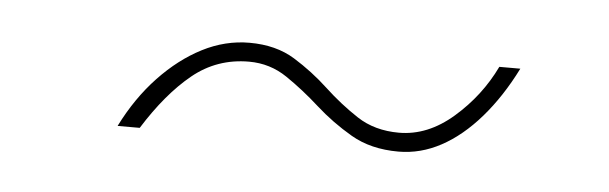

<svg xmlns="http://www.w3.org/2000/svg" viewBox="-24 -410 549 173"><g transform="rotate(5 250.0 -324.0)"><path d="M339 -281Q314 -281 296 -291.5Q278 -302 263 -315.5Q248 -329 232.5 -339.5Q217 -350 198 -350Q169 -350 147 -332Q125 -314 105 -282H85Q98 -308 116 -327Q134 -346 154.5 -356.5Q175 -367 197 -367Q221 -367 238 -356.5Q255 -346 269.5 -332.5Q284 -319 300 -308.5Q316 -298 338 -298Q364 -298 387 -318Q410 -338 423 -365H442Q429 -339 412.5 -320Q396 -301 377.5 -291Q359 -281 339 -281Z"/></g></svg>

Font: DM Sans 36pt Thin
Style: Italic
Weight: 250
Italic angle: -10°
Designer: Colophon Foundry, Jonny Pinhorn
Foundry: Colophon Foundry
Version: Version 4.004;gftools[0.9.30]